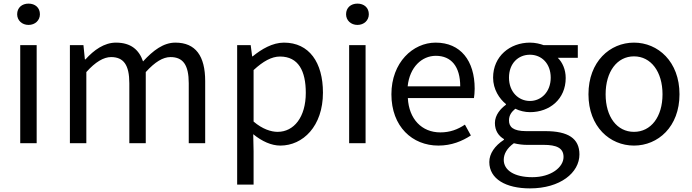

<svg xmlns="http://www.w3.org/2000/svg" viewBox="-20 -793 3833 1063"><path d="M92 0H183V-543H92ZM138 -655C174 -655 201 -680 201 -714C201 -751 174 -773 138 -773C102 -773 75 -751 75 -714C75 -680 102 -655 138 -655Z M367 0H458V-394C508 -450 554 -477 595 -477C664 -477 696 -434 696 -332V0H787V-394C838 -450 882 -477 924 -477C993 -477 1025 -434 1025 -332V0H1116V-344C1116 -483 1063 -557 951 -557C885 -557 828 -514 772 -453C750 -517 705 -557 622 -557C557 -557 500 -516 453 -464H450L442 -543H367Z M1293 229H1384V45L1382 -50C1431 -10 1483 13 1532 13C1657 13 1768 -94 1768 -280C1768 -447 1692 -557 1552 -557C1489 -557 1428 -521 1379 -481H1376L1368 -543H1293ZM1517 -63C1481 -63 1433 -78 1384 -120V-405C1437 -454 1484 -480 1530 -480C1633 -480 1673 -399 1673 -279C1673 -144 1607 -63 1517 -63Z M1913 0H2004V-543H1913ZM1959 -655C1995 -655 2022 -680 2022 -714C2022 -751 1995 -773 1959 -773C1923 -773 1896 -751 1896 -714C1896 -680 1923 -655 1959 -655Z M2407 13C2481 13 2539 -12 2587 -43L2554 -103C2514 -76 2471 -60 2418 -60C2315 -60 2244 -134 2238 -250H2604C2606 -263 2608 -282 2608 -302C2608 -457 2530 -557 2392 -557C2266 -557 2147 -447 2147 -271C2147 -92 2263 13 2407 13ZM2237 -315C2248 -422 2316 -484 2393 -484C2478 -484 2528 -425 2528 -315Z M2914 250C3082 250 3188 163 3188 62C3188 -27 3125 -67 2999 -67H2893C2820 -67 2798 -91 2798 -126C2798 -156 2813 -174 2833 -191C2857 -179 2887 -172 2914 -172C3024 -172 3112 -245 3112 -361C3112 -408 3094 -448 3068 -473H3179V-543H2990C2971 -550 2944 -557 2914 -557C2804 -557 2710 -482 2710 -363C2710 -298 2745 -246 2781 -217V-213C2753 -193 2720 -157 2720 -112C2720 -69 2741 -40 2770 -23V-19C2719 14 2689 58 2689 104C2689 198 2781 250 2914 250ZM2914 -234C2851 -234 2798 -284 2798 -363C2798 -443 2850 -490 2914 -490C2978 -490 3029 -442 3029 -363C3029 -284 2976 -234 2914 -234ZM2927 188C2828 188 2769 150 2769 92C2769 60 2786 28 2825 0C2849 6 2875 9 2895 9H2989C3061 9 3100 26 3100 76C3100 133 3031 188 2927 188Z M3490 13C3623 13 3742 -91 3742 -271C3742 -452 3623 -557 3490 -557C3357 -557 3238 -452 3238 -271C3238 -91 3357 13 3490 13ZM3490 -63C3396 -63 3333 -146 3333 -271C3333 -396 3396 -481 3490 -481C3584 -481 3648 -396 3648 -271C3648 -146 3584 -63 3490 -63Z"/></svg>

Font: Noto Sans CJK JP Regular
Style: Regular
Weight: 400
Designer: Ryoko NISHIZUKA (kana & ideographs); Paul D. Hunt (Latin, Greek & Cyrillic); Wenlong ZHANG (bopomofo); Sandoll Communica
Foundry: Adobe Systems Incorporated
Version: Version 1.001;PS 1.001;hotconv 1.0.78;makeotf.lib2.5.61930